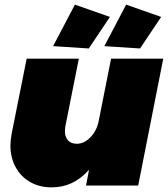

<svg xmlns="http://www.w3.org/2000/svg" viewBox="-20 -800 726 828"><path d="M25 -172Q25 -194 30 -222L95 -547H320L262 -256Q260 -242 260 -235Q260 -209 273.5 -194.5Q287 -180 311 -180Q343 -180 370.5 -208.5Q398 -237 406 -280L459 -547H684L576 0H351L364 -68Q297 8 203 8Q150 8 110 -15Q70 -38 47.5 -79Q25 -120 25 -172ZM303 -780 454 -727 363 -591 209 -601ZM524 -780 675 -727 584 -591 430 -601Z"/></svg>

Font: Gontserrat Black
Style: Italic
Weight: 900
Italic angle: -11.3°
Designer: Julieta Ulanovsky
Foundry: Julieta Ulanovsky
Version: Version 6.001